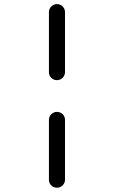

<svg xmlns="http://www.w3.org/2000/svg" viewBox="-20 -750 540 910"><path d="M211.9 101.6V-181.6Q211.9 -197.3 223.1 -208.5Q234.4 -219.7 250 -219.7Q265.6 -219.7 276.9 -209Q288.1 -198.2 288.1 -181.6V101.6Q288.1 117.2 276.9 128.4Q265.6 139.6 250 139.6Q234.4 139.6 223.1 128.9Q211.9 118.2 211.9 101.6ZM211.9 -408.2V-692.4Q211.9 -708 223.1 -719.2Q234.4 -730.5 250 -730.5Q265.6 -730.5 276.9 -719.2Q288.1 -708 288.1 -692.4V-408.2Q288.1 -392.6 276.9 -381.3Q265.6 -370.1 250 -370.1Q234.4 -370.1 223.1 -380.9Q211.9 -391.6 211.9 -408.2Z"/></svg>

Font: Rounded-X Mgen+ 1mn regular
Style: Regular
Weight: 400
Designer: [Source Han Sans]
Ryoko NISHIZUKA  (kana & ideographs); Paul D. Hunt (Latin, Greek & Cyrillic); Wenlong ZHANG  (bopomofo
Version: Version 1.059.20150602